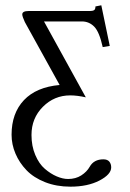

<svg xmlns="http://www.w3.org/2000/svg" viewBox="-20 -471 489 720"><path d="M317.4 -429.7Q327.6 -429.7 332.8 -432.9Q337.9 -436 337.9 -446.8L359.9 -451.2L391.6 -298.8L365.2 -294.4Q352.5 -351.6 333.3 -371.1Q314 -390.6 287.1 -390.6H145L301.8 -106Q269.5 -113.3 243.2 -113.3Q183.6 -113.3 140.9 -70.6Q98.1 -27.8 98.1 35.2Q98.1 76.7 112.3 110.1Q126.5 143.6 148.2 162.1Q169.9 180.7 192.6 190.4Q215.3 200.2 235.4 200.2Q263.7 200.2 284.7 186.8Q305.7 173.3 316.4 154.3Q332 126.5 367.7 126.5Q382.8 126.5 389.9 135Q397 143.6 397 156.7Q397 183.1 352.8 206.1Q308.6 229 244.1 229Q191.9 229 149.2 212.2Q106.4 195.3 79.6 167.5Q52.7 139.6 38.1 105.2Q23.4 70.8 23.4 34.2Q23.4 -46.4 69.8 -95.5Q116.2 -144.5 203.6 -152.3L73.2 -388.2Q63.5 -409.2 63.5 -417Q63.5 -429.7 87.4 -429.7Z"/></svg>

Font: Libertinage
Style: b
Weight: 400
Designer: OSP
Foundry: OSP
Version: Version 1.0; 2008; OFL relea